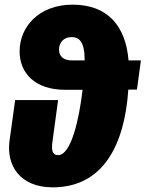

<svg xmlns="http://www.w3.org/2000/svg" viewBox="-20 -784 624 823"><path d="M584 -525H531C519 -671 443 -764 291 -764C147 -764 64 -669 64 -564C64 -472 128 -399 260 -399H334C319 -272 285 -119 229 -119C203 -119 200 -143 205 -178L229 -355H45L21 -182C6 -74 66 19 206 19C421 19 514 -161 530 -400H567ZM288 -525C253 -525 233 -542 233 -572C233 -601 253 -625 286 -625C318 -625 343 -608 343 -525Z"/></svg>

Font: Fira Sans Heavy
Style: Italic
Weight: 900
Italic angle: -8°
Designer: bBox Type GmbH & Carrois Corporate GbR & Edenspiekermann AG
Foundry: bBox Type GmbH & Carrois Corporate GbR & Edenspiekermann AG
Version: Version 4.301;PS 004.301;hotconv 1.0.88;makeotf.lib2.5.64775